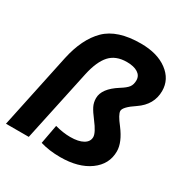

<svg xmlns="http://www.w3.org/2000/svg" viewBox="-174 -889 1013 1043"><g transform="rotate(30 332.5 -367.0)"><path d="M415 -744Q518 -744 580.5 -697.5Q643 -651 643 -578Q643 -492 565 -439Q500 -396 500 -371Q500 -349 541 -297Q594 -227 594 -171Q594 -90 525 -40Q456 10 342 10Q273 10 217 -7L239 -126Q290 -112 335 -112Q386 -112 415 -128.5Q444 -145 444 -174Q444 -201 401 -257Q374 -292 362.5 -315Q351 -338 351 -365Q351 -425 435 -478Q469 -499 481 -515.5Q493 -532 493 -558Q493 -587 468 -603Q443 -619 399 -619Q330 -619 292.5 -577.5Q255 -536 236 -449L140 0H-3L96 -468Q125 -603 196.5 -673.5Q268 -744 415 -744Z"/></g></svg>

Font: Nacelle Bold
Style: Italic
Weight: 700
Italic angle: -12°
Designer: Sora Sagano
Foundry: Sora Sagano
Version: Version 1.000;FEAKit 1.0